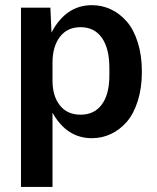

<svg xmlns="http://www.w3.org/2000/svg" viewBox="-20 -530 614 750"><path d="M62 200.2V-500H176.8L181.2 -402.8Q237.3 -509.8 338.9 -509.8Q378.4 -509.8 413.3 -493.4Q448.2 -477.1 475.3 -445.8Q502.4 -414.6 518.3 -364Q534.2 -313.5 534.2 -250Q534.2 -186.5 518.3 -136Q502.4 -85.4 475.3 -54.2Q448.2 -22.9 413.3 -6.6Q378.4 9.8 338.9 9.8Q240.7 9.8 185.1 -89.8V200.2ZM185.1 -214.8Q185.1 -154.8 213.9 -118.4Q242.7 -82 294.9 -82Q348.6 -82 377.9 -122.1Q407.2 -162.1 407.2 -234.9V-265.1Q407.2 -340.8 377.9 -382.3Q348.6 -423.8 294.9 -423.8Q242.7 -423.8 213.9 -386Q185.1 -348.1 185.1 -285.2Z"/></svg>

Font: TASA Orbiter Text SemiBold
Style: Regular
Weight: 600
Designer: Weizhong Zhang
Version: Version 1.000;Glyphs 3.1.2 (3151)